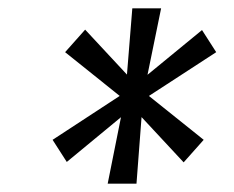

<svg xmlns="http://www.w3.org/2000/svg" viewBox="-20 -795 561 460"><path d="M291 -581 464 -723 498 -670 312 -549 140 -407 106 -460ZM287 -549 136 -670 184 -724 317 -581 468 -460 420 -406ZM280 -565 297 -775H366L323 -565L307 -355H238Z"/></svg>

Font: Pathway Extreme SemiCondensed Light
Style: Italic
Weight: 300
Width: 4
Italic angle: -8°
Version: Version 1.001;gftools[0.9.26]